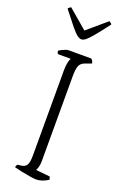

<svg xmlns="http://www.w3.org/2000/svg" viewBox="-176 -978 648 1027"><g transform="rotate(20 148.5 -465.0)"><path d="M177 0Q167 0 141.5 -4Q116 -8 90 -13.5Q64 -19 50 -23Q50 -28 52.5 -33Q55 -38 57 -40L80 -43Q98 -45 108 -59Q118 -73 118 -116V-599Q118 -628 122.5 -645.5Q127 -663 131 -670H59Q54 -674 52 -687Q58 -692 76.5 -700.5Q95 -709 102 -709H234Q238 -706 242 -699.5Q246 -693 247 -685L211 -672Q190 -665 181.5 -647.5Q173 -630 173 -584V-104Q173 -82 168.5 -67.5Q164 -53 160 -48L240 -40Q242 -37 243.5 -32.5Q245 -28 246 -23Q210 0 177 0ZM148 -787Q138 -787 124.5 -797Q111 -807 88 -835Q65 -863 24 -916Q24 -921 39 -930L148 -837L257 -930Q272 -921 272 -916Q232 -863 208.5 -835Q185 -807 172 -797Q159 -787 148 -787Z"/></g></svg>

Font: Texturina 72pt Thin
Style: Regular
Weight: 100
Designer: Guillermo Torres Carreño
Foundry: Omnibus-Type
Version: Version 1.002; ttfautohint (v1.8.3)